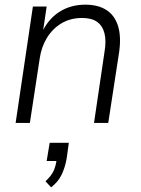

<svg xmlns="http://www.w3.org/2000/svg" viewBox="-20 -527 603 823"><path d="M47 0 121 -499H180L163 -384H158Q185 -444 233.5 -475.5Q282 -507 346 -507Q400 -507 435.5 -484.5Q471 -462 485.5 -417Q500 -372 491 -306L444 0H383L428 -305Q436 -351 428 -383.5Q420 -416 396.5 -433Q373 -450 332 -450Q282 -450 243.5 -427Q205 -404 181 -364.5Q157 -325 150 -275L108 0ZM199 276 175 250Q200 227 210 205Q220 183 223 154L237 163H180L193 85H275L266 151Q259 191 244 222Q229 253 199 276Z"/></svg>

Font: Nunitoga
Style: Light Italic
Weight: 300
Italic angle: -9°
Designer: Vernon Adams
Foundry: Vernon Adams
Version: Version 1.0